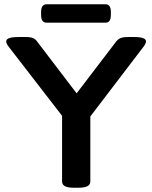

<svg xmlns="http://www.w3.org/2000/svg" viewBox="-20 -875 710 897"><path d="M323 2Q270 2 270 -27V-334L18 -660Q9 -673 9 -682Q9 -702 66 -702H99Q123 -702 134.5 -697Q146 -692 155 -679L338 -439L522 -680Q531 -692 543 -697Q555 -702 579 -702H607Q662 -702 662 -682Q662 -673 653 -660L402 -331V-27Q402 2 348 2ZM198 -769Q172 -769 172 -805V-819Q172 -855 198 -855H473Q498 -855 498 -819V-805Q498 -769 473 -769Z"/></svg>

Font: Asap Expanded SemiBold
Style: Regular
Weight: 600
Width: 7
Designer: Pablo Cosgaya
Foundry: Omnibus-Type
Version: Version 3.001; ttfautohint (v1.8.4.7-5d5b)